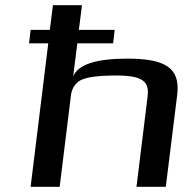

<svg xmlns="http://www.w3.org/2000/svg" viewBox="-20 -720 756 740"><path d="M470 -494C349 -494 280 -471 262 -425L278 -553H416L422 -605H284L296 -700H184L172 -605H98L92 -553H166L98 0H210L253 -349C256 -378 269 -399 291 -411C314 -423 360 -429 429 -429C458 -429 480 -427 499 -423C541 -413 554 -390 549 -349L506 0H619L663 -355C676 -461 613 -494 470 -494Z"/></svg>

Font: Gamestation Extended
Style: Italic
Weight: 400
Width: 7
Designer: Jonas Hecksher
Foundry: Jonas Hecksher, Playtypeª, e-types AS
Version: Version 1.003